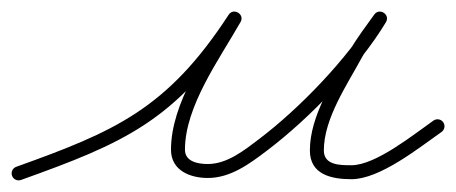

<svg xmlns="http://www.w3.org/2000/svg" viewBox="-25 -294 784 330"><path d="M11.1 15.3C11.1 15.3 11.1 15.3 11.1 15.3C187 -47.8 277.5 -85.7 388.1 -255.5C392.3 -262 389.1 -268.5 383.9 -271.6C378.7 -274.8 371.4 -274.7 367.6 -267.9C328.7 -199.7 268.9 -116.7 268.9 -36.7C268.9 -1 301.6 11.9 332.2 11.9C371.6 11.9 404.3 -12.8 434.2 -35.4C506.7 -90.3 591.5 -178.2 638.3 -255.8C642.3 -262.4 639.5 -268.8 634.6 -272C629.7 -275.2 622.7 -275.2 618.2 -268.9C604 -249 588.7 -229.2 576.6 -208C576.6 -208 576.5 -207.9 576.5 -207.8C576.5 -207.8 576.4 -207.7 576.4 -207.7C548.5 -155.9 507.6 -95.5 507.6 -35.4C507.6 6.1 544.7 14 579 14C628.1 14 695.1 -40 733.9 -67.2C739.3 -71 740.6 -78.5 736.8 -83.9C733 -89.3 725.5 -90.6 720.1 -86.8C720.1 -86.8 720.1 -86.8 720.1 -86.8C686.9 -63.6 620.9 -10 579 -10C559.5 -10 531.6 -10 531.6 -35.4C531.6 -90.5 571.8 -148.5 597.6 -196.3C597.6 -196.3 597.5 -196.2 597.5 -196.2C597.5 -196.1 597.4 -196 597.4 -196C609.2 -216.6 624.1 -235.7 637.8 -255.1C642.2 -261.3 639.2 -267.9 634.1 -271.3C628.9 -274.6 621.7 -274.8 617.7 -268.2C572.5 -193.2 489.8 -107.6 419.8 -54.6C394.6 -35.5 365.4 -12.1 332.2 -12.1C315.8 -12.1 292.9 -15.9 292.9 -36.7C292.9 -111.4 352 -192.1 388.4 -256.1C392.3 -262.8 389.3 -269.2 384.2 -272.2C379.2 -275.3 372.2 -275.1 367.9 -268.5C262.3 -106.3 171.4 -67.7 2.9 -7.3C-3.3 -5.1 -6.5 1.8 -4.3 8.1C-2.1 14.3 4.8 17.5 11.1 15.3Z"/></svg>

Font: FRB American Cursive Guidelines Arrows Light
Style: Italic
Weight: 300
Italic angle: -25°
Version: Version 2.0;Modular Font Editor K font №1